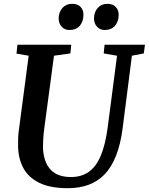

<svg xmlns="http://www.w3.org/2000/svg" viewBox="-20 -978 781 1008"><path d="M672.5 -685.5 624 -306Q613 -220.5 589 -160Q565 -99.5 528.8 -62.2Q492.5 -25 444.2 -7.5Q396 10 336.5 10Q243.5 10 186.5 -18Q129.5 -46 102.8 -95.5Q76 -145 75 -209.5Q75 -228.5 75.2 -248.8Q75.5 -269 78.5 -290.5L130.5 -685.5L66.5 -696.5L71.5 -743H354L349.5 -697.5L263.5 -685.5L212 -301Q208.5 -273 207 -248.8Q205.5 -224.5 205.5 -205Q206.5 -159.5 221.8 -124Q237 -88.5 269 -68.5Q301 -48.5 352 -48.5Q409 -48.5 447.8 -77Q486.5 -105.5 510 -163Q533.5 -220.5 545 -306.5L594.5 -685.5L524.5 -697.5L529 -743H741L735 -697.5ZM344 -820.5Q319.5 -820.5 303.5 -838.2Q287.5 -856 288 -882.5Q289 -916 308.5 -937Q328 -958 359 -958Q388.5 -958 403.8 -941Q419 -924 418 -899Q417.5 -864 398.5 -842.2Q379.5 -820.5 344 -820.5ZM529 -820.5Q505 -820.5 489 -838.2Q473 -856 473.5 -882.5Q474.5 -916 493.8 -937Q513 -958 544 -958Q572.5 -958 588.2 -941Q604 -924 603 -899Q602.5 -864 583.2 -842.2Q564 -820.5 529 -820.5Z"/></svg>

Font: Merriweather 24pt SemiBold
Style: Italic
Weight: 600
Italic angle: -7.8°
Version: Version 2.101